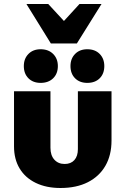

<svg xmlns="http://www.w3.org/2000/svg" viewBox="-20 -929 626 959"><path d="M282 10Q211 10 158.5 -15.5Q106 -41 78 -87.5Q50 -134 50 -198V-473H232V-191Q232 -153 251.5 -131.5Q271 -110 303 -110Q334 -110 351.5 -129.5Q369 -149 369 -184V-473H537V-227Q537 -154 506.5 -101Q476 -48 419 -19Q362 10 282 10ZM416 -515Q378 -515 355 -538Q332 -561 332 -599Q332 -636 355 -659.5Q378 -683 416 -683Q455 -683 478 -659.5Q501 -636 501 -599Q501 -561 478 -538Q455 -515 416 -515ZM183 -515Q145 -515 122 -538Q99 -561 99 -599Q99 -636 122 -659.5Q145 -683 183 -683Q222 -683 245.5 -659.5Q269 -636 269 -599Q269 -561 245.5 -538Q222 -515 183 -515ZM234 -712 268 -790 377 -909H487L364 -712ZM234 -712 112 -909H221L331 -790L364 -712Z"/></svg>

Font: Ysabeau SC Black
Style: Regular
Weight: 900
Designer: Christian Thalmann (Catharsis Fonts)
Version: Version 2.001;gftools[0.9.30]; featfreeze: smcp